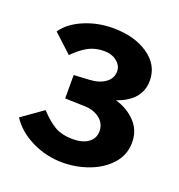

<svg xmlns="http://www.w3.org/2000/svg" viewBox="-95 -937 596 640"><g transform="rotate(20 202.5 -617.5)"><path d="M200 -857Q277 -857 326 -823Q375 -789 375 -734Q375 -663 291 -634Q332 -623 361 -593.5Q390 -564 390 -520Q390 -476 361.5 -444Q333 -412 288 -395Q243 -378 194 -378Q136 -378 84.5 -403.5Q33 -429 7 -470L82 -523Q113 -490 138 -476.5Q163 -463 199 -463Q235 -463 255 -478Q275 -493 275 -518Q275 -546 252.5 -563Q230 -580 196 -580L130 -582V-665L185 -668Q220 -670 241 -685.5Q262 -701 262 -726Q262 -746 244 -760.5Q226 -775 199 -775Q168 -775 144 -762.5Q120 -750 92 -722L27 -782Q50 -816 98 -836.5Q146 -857 200 -857Z"/></g></svg>

Font: Morrison
Style: Bold
Weight: 700
Designer: Pablo Impallari, Rodrigo Fuenzalida (Modified by Dan O. Williams)
Version: Version 0.03;June 6, 2019;FontCreator 11.5.0.2425 64-bit; tt